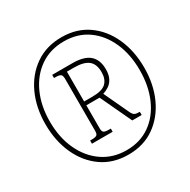

<svg xmlns="http://www.w3.org/2000/svg" viewBox="-164 -879 1031 1043"><g transform="rotate(-30 351.5 -357.5)"><path d="M352 10Q256 10 186.5 -39Q117 -88 79.5 -171.5Q42 -255 42 -358Q42 -462 80 -545Q118 -628 188 -676.5Q258 -725 353 -725Q448 -725 517 -676.5Q586 -628 623.5 -545Q661 -462 661 -358Q661 -253 623 -170Q585 -87 516 -38.5Q447 10 352 10ZM355 -16Q440 -16 502.5 -60Q565 -104 599 -181.5Q633 -259 633 -358Q633 -457 598.5 -534Q564 -611 501.5 -655Q439 -699 353 -699Q267 -699 203.5 -655Q140 -611 105 -534Q70 -457 70 -359Q70 -259 106 -181.5Q142 -104 206 -60Q270 -16 355 -16ZM208 -141V-161H218Q240 -161 249 -166.5Q258 -172 258 -193V-518Q258 -541 249 -547Q240 -553 218 -553H208V-573H335Q408 -573 442 -543Q476 -513 476 -455Q476 -418 464 -396Q452 -374 434 -362.5Q416 -351 397 -345L471 -187Q479 -171 488 -166Q497 -161 520 -161V-141H461L369 -337H286V-193Q286 -172 295 -166.5Q304 -161 326 -161H338V-141ZM338 -361Q399 -361 423.5 -384.5Q448 -408 448 -452Q448 -502 420 -525Q392 -548 330 -548H286V-361Z"/></g></svg>

Font: Noto Serif Ethiopic Condensed Thin
Style: Regular
Weight: 100
Width: 3
Designer: Monotype Design Team
Foundry: Monotype Imaging Inc.
Version: Version 2.102; ttfautohint (v1.8.4.7-5d5b)